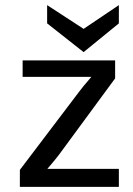

<svg xmlns="http://www.w3.org/2000/svg" viewBox="-20 -730 521 750"><path d="M57.6 0V-66.4L287.1 -369.1Q302.7 -390.6 336.9 -429.7H68.4V-494.1H429.7V-423.8L210 -125Q199.2 -110.4 165 -70.3H444.3V0ZM306.6 -617.2 444.3 -710V-638.7L306.6 -526.4L164.1 -638.7V-710Z"/></svg>

Font: Puritan
Style: Regular
Weight: 400
Version: 2.0a